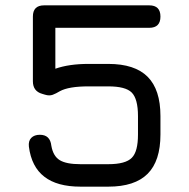

<svg xmlns="http://www.w3.org/2000/svg" viewBox="-20 -698 708 718"><path d="M385 0C385 0 385 0 385 0C451 0 500 -16 532 -48C564 -80 580 -129 580 -195C580 -195 580 -264 580 -264C580 -264 580 -264 580 -264C580 -330 564 -379 532 -411C500 -443 451 -459 385 -459C385 -459 311 -459 311 -459C311 -459 311 -459 311 -459C262.5 -459 221 -453 187 -441C187 -441 187 -594 187 -594C187 -594 538 -594 538 -594C538 -594 538 -594 538 -594C566 -594 580 -608 580 -636C580 -636 580 -636 580 -636C580 -664 566 -678 538 -678C538 -678 145 -678 145 -678C145 -678 145 -678 145 -678C117 -678 103 -664 103 -636C103 -636 103 -394 103 -394C103 -394 103 -394 103 -394C103 -369.5 114.5 -353.5 138 -347C138 -347 148 -344 148 -344C148 -344 148 -344 148 -344C159 -340.5 168.5 -340.5 177 -343.5C185 -346.5 194 -351 204 -357C204 -357 204 -357 204 -357C226 -369 261.5 -375 311 -375C311 -375 385 -375 385 -375C385 -375 385 -375 385 -375C427.5 -375 457 -367.5 472.5 -352C488 -336.5 496 -307 496 -264C496 -264 496 -195 496 -195C496 -195 496 -195 496 -195C496 -152.5 488.5 -123.5 473 -108C457.5 -92 428 -84 385 -84C385 -84 281 -84 281 -84C281 -84 281 -84 281 -84C245.5 -84 220 -89 203.5 -99C187 -109 176.5 -127 172 -153C172 -153 172 -153 172 -153C169 -180.5 154.5 -194 129 -194C129 -194 129 -194 129 -194C115 -194 104.5 -190 97 -182.5C89.5 -175 86.5 -164 88 -150C88 -150 88 -150 88 -150C94.5 -99 114 -61.5 146 -37C177.5 -12.5 222.5 0 281 0C281 0 385 0 385 0Z"/></svg>

Font: Jura-Fortis-Bold
Style: Bold
Weight: 500
Designer: Daniel Johnson, Alexei Vanyashin, Mirko Velimirovic
Foundry: Daniel Johnson
Version: ""